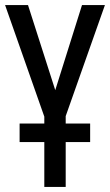

<svg xmlns="http://www.w3.org/2000/svg" viewBox="-20 -734 432 754"><path d="M154 -176H57V-249H154V-276L0 -714H90L197 -380L302 -714H392L238 -278V-249H334V-176H238V0H154Z"/></svg>

Font: Noto Sans UI Cond
Style: Regular
Weight: 400
Width: 3
Designer: Monotype Design Team
Foundry: Monotype Imaging Inc.
Version: Version 1.001